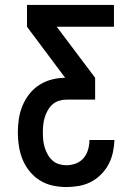

<svg xmlns="http://www.w3.org/2000/svg" viewBox="-20 -755 540 775"><path d="M248 0Q220 0 192.5 -6Q165 -12 141.5 -26.5Q118 -41 100 -63Q82 -85 71.5 -110.5Q61 -136 56.5 -164Q52 -192 52 -220Q52 -247 56 -274.5Q60 -302 70.5 -327.5Q81 -353 98 -375Q115 -397 138.5 -412Q162 -427 189 -434Q216 -441 243 -441L89 -647V-735H440V-647H209L364 -441V-353H250Q234 -353 219 -348.5Q204 -344 192.5 -334Q181 -324 173 -310Q165 -296 160.5 -281Q156 -266 154.5 -250.5Q153 -235 153 -220Q153 -205 154.5 -189.5Q156 -174 160.5 -159.5Q165 -145 172.5 -131.5Q180 -118 191.5 -107.5Q203 -97 218 -92.5Q233 -88 248 -88Q267 -88 286 -95Q305 -102 317.5 -117Q330 -132 335.5 -151Q341 -170 341 -190H442Q441 -164 435.5 -139Q430 -114 418 -91.5Q406 -69 387.5 -50.5Q369 -32 346.5 -20.5Q324 -9 298.5 -4.5Q273 0 248 0Z"/></svg>

Font: Iosevka SS18 Semibold
Style: Regular
Weight: 600
Monospace: yes
Designer: Belleve Invis
Foundry: Belleve Invis
Version: Version 25.1.1; ttfautohint (v1.8.4)